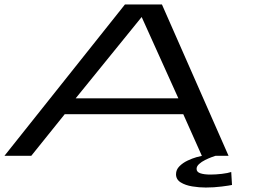

<svg xmlns="http://www.w3.org/2000/svg" viewBox="-20 -697 1154 859"><path d="M0 0 539 -677H704.5L1002.5 0H883L800 -186H269.5L120 0ZM318.5 -257H778L614 -620.5H613.5ZM900.5 142Q871 142 840.2 137Q809.5 132 788.5 119Q767.5 106 767.5 82.5Q767.5 62 782.8 46.8Q798 31.5 819.2 21.5Q840.5 11.5 859 6.2Q877.5 1 884.5 0H944.5Q940.5 1 927 6Q913.5 11 897.8 18.8Q882 26.5 870.8 36.8Q859.5 47 859.5 58.5Q859.5 72.5 876.2 78.2Q893 84 921.5 84Q945.5 84 972.8 80.8Q1000 77.5 1014.5 72.5L1018 130.5Q1007.5 133 972.2 137.5Q937 142 900.5 142Z"/></svg>

Font: Anybody UltraExpanded Regular
Style: Italic
Weight: 400
Width: 9
Italic angle: -10°
Designer: Tyler Finck
Foundry: Etcetera Type Company
Version: Version 1.010; ttfautohint (v1.8.3) -l 8 -r 50 -G 200 -x 14 